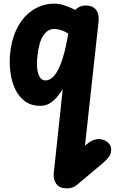

<svg xmlns="http://www.w3.org/2000/svg" viewBox="-20 -571 631 1054"><path d="M201 10Q151 10 117 -15.2Q83 -40.5 63.2 -82.2Q43.5 -124 37 -175Q30.5 -226 35.5 -277Q45 -365.5 79.5 -426.8Q114 -488 166 -519.5Q218 -551 279 -551Q305 -551 335.2 -541Q365.5 -531 393 -516.5L394.5 -518Q406 -529.5 419.8 -535.2Q433.5 -541 449.5 -541Q487.5 -541 506.5 -517.8Q525.5 -494.5 521 -452.5L446.5 229L457 220Q476 204 493.8 197.8Q511.5 191.5 526 192.5Q555.5 194.5 575 213.8Q594.5 233 589.5 262.5Q587.5 277 575.8 292.5Q564 308 547 322.5L401 445Q379.5 463 348 463Q307 463 289.2 438.8Q271.5 414.5 275 381L324.5 -82Q311 -60 293.2 -38.8Q275.5 -17.5 253 -3.8Q230.5 10 201 10ZM185.5 -262.5Q181 -223 184.5 -193Q188 -163 199.5 -146.2Q211 -129.5 229.5 -129.5Q247.5 -129.5 264.8 -143Q282 -156.5 298 -186.2Q314 -216 328.2 -264.8Q342.5 -313.5 354.5 -383.5L355 -386.5Q331.5 -401 312.2 -406.5Q293 -412 277.5 -412Q241.5 -412 217.2 -375.2Q193 -338.5 185.5 -262.5Z"/></svg>

Font: Edu SA Hand
Style: Regular
Weight: 400
Designer: Tina and Corey Anderson, Eben Sorkin, Mirko Velimirovic
Foundry: Google for Education
Version: Version 2.000